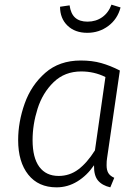

<svg xmlns="http://www.w3.org/2000/svg" viewBox="-20 -794 600 825"><path d="M495 -491 440 -114Q438 -103 438 -84Q438 -63 445.5 -50.5Q453 -38 471 -30L454 11Q419 3 401 -18.5Q383 -40 384 -84Q354 -40 312.5 -14.5Q271 11 223 11Q145 11 101.5 -43.5Q58 -98 58 -192Q58 -270 86 -349Q114 -428 174.5 -481Q235 -534 327 -534Q376 -534 415 -523Q454 -512 495 -491ZM120 -192Q120 -116 149 -77Q178 -38 232 -38Q279 -38 316.5 -66Q354 -94 388 -148L433 -463Q385 -487 329 -487Q258 -487 210.5 -441Q163 -395 141.5 -327Q120 -259 120 -192ZM238 -765 279 -771Q284 -735 303 -718Q322 -701 356 -701Q392 -701 419 -720Q446 -739 459 -774L498 -762Q485 -712 445.5 -682.5Q406 -653 355 -653Q302 -653 270 -684Q238 -715 238 -765Z"/></svg>

Font: FiraGO Light
Style: Italic
Weight: 300
Italic angle: -8°
Designer: bBox Type GmbH
Foundry: bBox Type GmbH
Version: Version 1.001